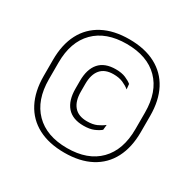

<svg xmlns="http://www.w3.org/2000/svg" viewBox="-146 -803 977 967"><g transform="rotate(30 342.0 -319.5)"><path d="M342 10Q252 10 188.8 -23.5Q125.5 -57 92.5 -120.5Q59.5 -184 59.5 -273V-366.5Q59.5 -456 92.5 -519Q125.5 -582 188.8 -615.5Q252 -649 342 -649Q432 -649 495.2 -615.5Q558.5 -582 591.5 -519Q624.5 -456 624.5 -366.5V-273Q624.5 -184 591.5 -120.5Q558.5 -57 495.2 -23.5Q432 10 342 10ZM357.5 -156Q293.5 -156 261.8 -192.8Q230 -229.5 230 -298V-342.5Q230 -411 262 -447.5Q294 -484 358 -484Q392.5 -484 415.8 -474Q439 -464 452 -453L455 -423Q438.5 -436.5 415.8 -446.5Q393 -456.5 360.5 -456.5Q310.5 -456.5 285.8 -427.2Q261 -398 261 -343.5V-298Q261 -243.5 286 -213.8Q311 -184 362 -184Q395.5 -184 418.2 -194.2Q441 -204.5 457.5 -218L454.5 -188Q440.5 -176 417 -166Q393.5 -156 357.5 -156ZM342 -17Q462 -17 527.8 -84Q593.5 -151 593.5 -272V-368.5Q593.5 -489 527.8 -555.5Q462 -622 342 -622Q222.5 -622 156.5 -555.5Q90.5 -489 90.5 -368.5V-272Q90.5 -151 156.5 -84Q222.5 -17 342 -17Z"/></g></svg>

Font: Anek Malayalam Medium ExtraLight
Style: Regular
Weight: 250
Version: Version 1.003